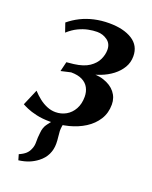

<svg xmlns="http://www.w3.org/2000/svg" viewBox="-155 -635 759 961"><g transform="rotate(20 225.0 -154.0)"><path d="M64 246.5 55.5 217Q77.5 207.5 90 196.2Q102.5 185 109 168.5Q117 151.5 116.5 129Q116 106.5 119 83Q121 50 137.8 29.2Q154.5 8.5 167 -8.5L238 -48.5Q222 -29 215.5 -7.8Q209 13.5 209 37.5Q209.5 51.5 211.8 69.2Q214 87 214 104Q214 135 201.5 161.2Q189 187.5 163 207.5Q143 223 119 232.8Q95 242.5 64 246.5ZM147 10.5Q105.5 10.5 73.8 3.2Q42 -4 21.8 -13Q1.5 -22 -6 -26.5L30.5 -112Q48 -93 67.8 -77.5Q87.5 -62 109.8 -52.8Q132 -43.5 155.5 -43.5Q186 -43.5 211.5 -58Q237 -72.5 252.2 -100Q267.5 -127.5 267.5 -165.5Q267.5 -192 256.2 -213Q245 -234 221.5 -245.8Q198 -257.5 162 -257.5L109.5 -245.5L122 -297L160.5 -301Q211.5 -307.5 240.5 -327.2Q269.5 -347 281.8 -373.2Q294 -399.5 294 -425Q294 -458 270 -475.2Q246 -492.5 216 -492.5Q194 -492.5 169 -487.5Q144 -482.5 117.8 -470Q91.5 -457.5 65.5 -434L49 -482Q76 -504.5 108.5 -520.8Q141 -537 178.5 -545.5Q216 -554 257.5 -554Q334.5 -554 380.8 -524.8Q427 -495.5 427 -439Q427 -406 411 -379Q395 -352 367.8 -331Q340.5 -310 305.2 -296.5Q270 -283 232 -278L226.5 -286Q283 -293.5 323.8 -280.2Q364.5 -267 386.5 -239.5Q408.5 -212 408.5 -175.5Q408.5 -130 386.5 -95.2Q364.5 -60.5 327.5 -37Q290.5 -13.5 243.8 -1.5Q197 10.5 147 10.5Z"/></g></svg>

Font: Merriweather 48pt SemiBold
Style: Italic
Weight: 600
Italic angle: -7.8°
Designer: Eben Sorkin
Foundry: Eben Sorkin
Version: Version 2.101